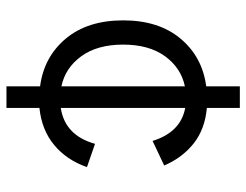

<svg xmlns="http://www.w3.org/2000/svg" viewBox="-104 -547 762 594"><g transform="rotate(90 277.0 -250.0)"><path d="M247 111V7Q156 -5 99.5 -72.5Q43 -140 43 -250Q43 -360 99.5 -427.5Q156 -495 247 -507V-611H314V-509Q380 -503 424 -468Q468 -433 492 -377L416 -341Q389 -428 314 -442V-57Q399 -70 425 -163L497 -138Q475 -75 428.5 -36.5Q382 2 314 9V111ZM118 -250Q118 -170 154 -120.5Q190 -71 247 -59V-441Q190 -429 154 -379.5Q118 -330 118 -250Z"/></g></svg>

Font: Prodigy Sans
Style: Regular
Weight: 400
Designer: Wei Huang
Foundry: Wei Huang
Version: Version 1.003; ttfautohint (v1.8.3)